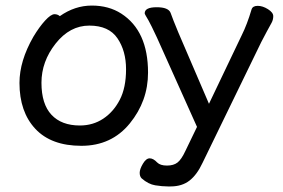

<svg xmlns="http://www.w3.org/2000/svg" viewBox="-20 -506 1017 690"><path d="M514 -432Q500 -455 500 -458Q500 -480 543 -480Q585 -480 593 -460Q601 -437 621 -389L731 -133L849 -380Q868 -418 884 -472Q888 -485 906 -485Q924 -485 943 -473Q962 -461 962 -448Q962 -435 956 -424Q950 -413 939 -393Q928 -373 919 -355L708 79Q688 122 661 143Q634 164 593 164H583Q563 164 538 160Q513 156 489 135Q482 128 482 115Q482 102 493.5 82.5Q505 63 518 63Q531 63 545 78Q556 89 580 89Q604 89 618 78Q632 67 646 37L688 -50L544 -371Q522 -418 514 -432ZM176 -455Q187 -455 195 -448Q249 -486 310 -486Q371 -486 416 -457Q512 -395 512 -245Q512 -143 446.5 -62.5Q381 18 272.5 18Q164 18 107 -43Q50 -104 50 -208Q50 -287 100 -374Q121 -409 142 -432Q163 -455 176 -455ZM267 -55Q314 -55 351 -79.5Q388 -104 410.5 -147.5Q433 -191 433 -257Q433 -323 402 -368.5Q371 -414 301 -414Q231 -414 180 -349.5Q129 -285 129 -208.5Q129 -132 165 -93.5Q201 -55 267 -55Z"/></svg>

Font: Moon Stars Kai
Style: Bold
Weight: 700
Designer: GuiWonder
Version: Version 1.101